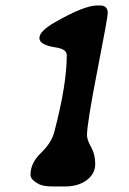

<svg xmlns="http://www.w3.org/2000/svg" viewBox="-20 -675 468 695"><path d="M90.3 -42Q90.3 -85 128.2 -121.3Q166 -157.7 176.3 -196.3Q221.7 -368.7 221.7 -475.1Q221.7 -497.6 181.2 -503.4Q122.6 -512.2 122.6 -537.4Q122.6 -562.5 180.2 -595.2Q285.2 -655.3 332.5 -655.3H341.3Q370.1 -655.3 370.1 -627.9Q370.1 -612.8 332.5 -420.2Q294.9 -227.5 294.9 -185.5Q294.9 -168.9 309.8 -142.6Q324.7 -116.2 324.7 -81.3Q324.7 -46.4 294.2 -23.2Q263.7 0 214.4 0H173.8Q137.2 0 121.1 -8.3Q90.3 -24.4 90.3 -42Z"/></svg>

Font: Averia Libre
Style: Bold Italic
Weight: 700
Italic angle: -6.90001°
Version: Version 1.002